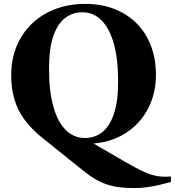

<svg xmlns="http://www.w3.org/2000/svg" viewBox="-20 -738 897 985"><path d="M396.5 129 192 -35Q139 -78.5 104.8 -125.5Q70.5 -172.5 54 -228Q37.5 -283.5 37.5 -351.5Q37.5 -433.5 65.2 -500.8Q93 -568 144 -616.8Q195 -665.5 264.5 -691.8Q334 -718 418 -718Q499.5 -718 566 -692.2Q632.5 -666.5 680.5 -618.5Q728.5 -570.5 754.2 -503.2Q780 -436 780 -353.5Q780 -279 755 -215Q730 -151 683.8 -103.2Q637.5 -55.5 573.5 -28.5Q509.5 -1.5 431 -0.5L426.5 -21L632 98Q672 121 702 135.8Q732 150.5 757 158.2Q782 166 805.8 167.8Q829.5 169.5 857 167.5V195.5Q831.5 202.5 800 210Q768.5 217.5 735.5 222.2Q702.5 227 672.5 227Q630 227 594.8 222.8Q559.5 218.5 527.8 208Q496 197.5 464.2 178.2Q432.5 159 396.5 129ZM416 -30Q466 -30 504.2 -59.8Q542.5 -89.5 564.2 -153.5Q586 -217.5 586 -319.5Q586 -435 563.8 -514.2Q541.5 -593.5 500.2 -634.2Q459 -675 402 -675Q352 -675 313.5 -645.2Q275 -615.5 253.2 -551.8Q231.5 -488 231.5 -385.5Q231.5 -270.5 253.8 -191Q276 -111.5 317.5 -70.8Q359 -30 416 -30Z"/></svg>

Font: Newsreader 60pt
Style: Bold
Weight: 700
Designer: Hugues Gentile
Foundry: Production Type
Version: Version 1.003